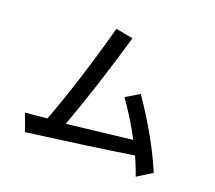

<svg xmlns="http://www.w3.org/2000/svg" viewBox="-124 -841 1210 1079"><g transform="rotate(20 481.0 -301.0)"><path d="M740 -40Q511 -4 114 48L76 -55Q135 -60 206 -67Q305 -331 398 -673L501 -654Q403 -318 313 -74Q396 -83 650 -113L700 -119Q653 -212 572 -328L652 -376Q793 -171 872 16L784 71Q775 43 759.5 6Q744 -31 740 -40Z"/></g></svg>

Font: Gmarket Sans TTF Medium
Style: Regular
Weight: 500
Designer: Creative Director : Sungho Lee; Art Director : Kiwoong Choi; Project Manager : Sori Yang, Jongwook Yoon; Font Designer :
Foundry: Sandoll Inc.
Version: Version 1.000;hotconv 1.0.109;makeotfexe 2.5.65596